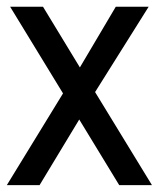

<svg xmlns="http://www.w3.org/2000/svg" viewBox="-24 -537 469 567"><path d="M210 -184.1 92.8 9.8H-3.9L162.1 -261.2L5.9 -517.1H103L211.9 -337.9L317.9 -517.1H415L256.8 -265.1L424.8 9.8H328.1Z"/></svg>

Font: D-DIN-PRO Medium
Style: Regular
Weight: 500
Designer: datto
Foundry: CyberFei
Version: Version 1.000;hotconv 1.0.109;makeotfexe 2.5.65596